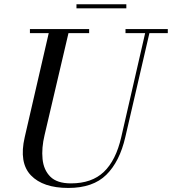

<svg xmlns="http://www.w3.org/2000/svg" viewBox="-20 -890 828 924"><path d="M348 -869.5H588V-850H348ZM124 -750H409V-730.5H309.5L194.5 -240Q179.5 -177.5 184.8 -124.8Q190 -72 222.2 -39.8Q254.5 -7.5 321.5 -7.5Q422 -7.5 480 -63Q538 -118.5 563.5 -230L678.5 -730.5H584V-750H787.5V-730.5H699L583 -230Q556 -112.5 491.8 -49Q427.5 14.5 309 14.5Q187 14.5 128.8 -46.2Q70.5 -107 99 -230L214.5 -730.5H124Z"/></svg>

Font: Bodoni* 11pt
Style: Italic
Weight: 400
Italic angle: -13°
Version: Version 2.3